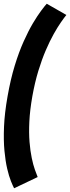

<svg xmlns="http://www.w3.org/2000/svg" viewBox="-27 -783 375 1027"><path d="M48.5 224 174.5 164Q168.5 149.5 159.5 124.2Q150.5 99 142.8 62Q135 25 131 -23.5Q127 -72 130 -133Q133 -194 146 -268Q159.5 -343 178.2 -404.2Q197 -465.5 218 -514.2Q239 -563 260 -600.5Q281 -638 298.8 -663.5Q316.5 -689 328 -703L223 -763Q212 -751 192.8 -725.2Q173.5 -699.5 149.2 -658.8Q125 -618 99.5 -561.2Q74 -504.5 51.8 -431.8Q29.5 -359 13.5 -268Q-2.5 -178 -5.5 -105Q-8.5 -32 -3.2 23.5Q2 79 11.5 119.5Q21 160 31.5 186Q42 212 48.5 224Z"/></svg>

Font: Anybody Condensed
Style: Bold Italic
Weight: 700
Width: 3
Italic angle: -10°
Version: Version 1.113;gftools[0.9.25]